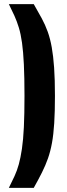

<svg xmlns="http://www.w3.org/2000/svg" viewBox="-20 -763 324 933"><path d="M23 150Q38 120 50.5 93Q63 66 71.5 35Q80 4 86.5 -39.5Q93 -83 96 -145.5Q99 -208 99 -297Q99 -387 96 -449.5Q93 -512 87 -555Q81 -598 71.5 -629Q62 -660 50 -686.5Q38 -713 23 -743H144Q166 -705 183 -673.5Q200 -642 212 -608.5Q224 -575 231.5 -533Q239 -491 243 -434Q247 -377 247 -297Q247 -220 243.5 -164.5Q240 -109 232.5 -68Q225 -27 213 7Q201 41 184 75Q167 109 144 150Z"/></svg>

Font: Saira ExtraCondensed Black
Style: Regular
Weight: 900
Width: 2
Designer: Hector Gatti with collaboration of the Omnibus-Type team
Foundry: Omnibus-Type
Version: Version 1.101